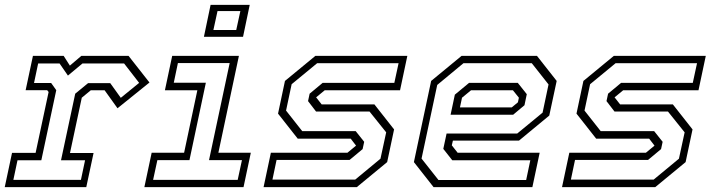

<svg xmlns="http://www.w3.org/2000/svg" viewBox="-22 -770 2932 790"><path d="M-2.5 0 27.5 -141H124.5L178 -391.5L172 -399H83.5L113.5 -540H240L265.5 -500L312.5 -540H507L593 -430.5L461.5 -324.5L408.5 -398.5H351.5L314.5 -368L266 -140.5H363L333 0ZM33 -30H311L328 -110.5H229L287.5 -384.5L340.5 -428H431.5L475 -367.5L550.5 -429L488.5 -509H317.5L257.5 -459L223 -509H135L118 -428.5H188.5L209.5 -399L148 -110.5H50Z M817 -618.5 844.5 -750H1005.5L978 -618.5ZM856 -646.5H950L967 -724.5H873ZM572 0 602 -141.5H735.5L790 -398.5H656.5L686.5 -540H961L876.5 -141.5H1010L980 0ZM608 -30H956L973.5 -111H838L923 -510.5H710L693 -429.5H825L757.5 -111H625.5Z M1062.5 0 1092.5 -141.5H1407.5L1444.5 -172L1444 -169.5L1421 -199.5H1203L1122 -302.5L1150.5 -437L1275.5 -540H1654L1624 -398.5H1314L1277 -368L1277.5 -371L1301.5 -340.5H1518.5L1599.5 -237.5L1571 -103L1446 0ZM1099 -31H1439.5L1543.5 -117L1567 -225.5L1498.5 -311H1278.5L1245.5 -354L1252 -384.5L1305.5 -429H1600.5L1618 -510H1283L1178 -423.5L1155 -315L1221.5 -230.5H1441.5L1476.5 -186.5L1470 -156.5L1416.5 -112H1116Z M2187.5 -540 2268.5 -437 2238 -294.5 2113.5 -191.5H1841.5L1837 -172L1861 -141.5H2198.5L2168.5 0H1762L1681 -103L1752 -437L1877 -540ZM2108.5 -429 2145.5 -382.5 2136 -337 2089.5 -298H1832L1849.5 -380.5L1908 -429ZM2166 -510H1885L1777 -420.5L1712.5 -117.5L1782 -29.5H2143L2160 -110.5H1839L1802 -157.5L1815.5 -220.5H2106L2210.5 -306.5L2235 -422.5ZM2088.5 -398.5H1916L1879 -368L1870.5 -328H2083.5L2109 -349L2113 -368Z M2290.5 0 2320.5 -141.5H2635.5L2672.5 -172L2672 -169.5L2649 -199.5H2431L2350 -302.5L2378.5 -437L2503.5 -540H2882L2852 -398.5H2542L2505 -368L2505.5 -371L2529.5 -340.5H2746.5L2827.5 -237.5L2799 -103L2674 0ZM2327 -31H2667.5L2771.5 -117L2795 -225.5L2726.5 -311H2506.5L2473.5 -354L2480 -384.5L2533.5 -429H2828.5L2846 -510H2511L2406 -423.5L2383 -315L2449.5 -230.5H2669.5L2704.5 -186.5L2698 -156.5L2644.5 -112H2344Z"/></svg>

Font: Tourney Light
Style: Italic
Weight: 300
Italic angle: -12°
Version: Version 1.015